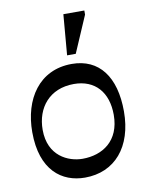

<svg xmlns="http://www.w3.org/2000/svg" viewBox="-81 -758 638 830"><g transform="rotate(-10 237.5 -343.0)"><path d="M394 -233C394 -118 316 -69 229 -69C166 -69 80 -107 80 -222C80 -319 140 -394 247 -394C340 -394 394 -332 394 -233ZM253 -481C109 -481 34 -364 34 -220C34 -52 124 13 225 13C356 13 440 -84 440 -240C440 -392 373 -481 253 -481ZM240 -521H278L347 -681V-699H255Z"/></g></svg>

Font: STIX Two Math
Style: Regular
Weight: 400
Designer: Ross Mills, John Hudson & Paul Hanslow, Tiro Typeworks Ltd; with portions MicroPress Inc., with additions and correction
Foundry: Tiro Typeworks Ltd
Version: Version 2.02 b142